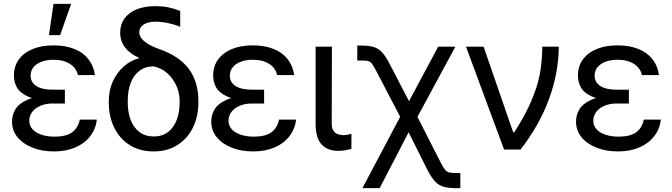

<svg xmlns="http://www.w3.org/2000/svg" viewBox="-20 -771 3464 990"><path d="M314.5 -276.4V-237.3H251Q215.8 -237.3 188.5 -225.6Q161.1 -213.9 146 -193.8Q130.9 -173.8 130.9 -148.4Q130.9 -124 147 -105.5Q163.1 -86.9 192.9 -76.7Q222.7 -66.4 261.7 -66.4Q319.3 -66.4 350.6 -87.9Q381.8 -109.4 391.6 -154.3H479.5Q473.6 -105.5 444.8 -68.4Q416 -31.2 368.2 -10.7Q320.3 9.8 257.8 9.8Q196.3 9.8 147 -9.8Q97.7 -29.3 69.8 -64Q42 -98.6 42 -143.6Q42 -177.7 59.1 -207Q76.2 -236.3 120.6 -256.3Q165 -276.4 242.2 -276.4ZM51.8 -380.9Q51.8 -429.7 77.6 -464.8Q103.5 -500 149.4 -518.6Q195.3 -537.1 255.9 -537.1Q316.4 -537.1 362.3 -519Q408.2 -501 435.5 -466.3Q462.9 -431.6 469.7 -383.8H381.8Q374 -419.9 340.8 -441.4Q307.6 -462.9 255.9 -462.9Q220.7 -462.9 193.8 -452.6Q167 -442.4 152.3 -423.8Q137.7 -405.3 137.7 -380.9Q137.7 -347.7 166.5 -328.1Q195.3 -308.6 251 -308.6H314.5V-253.9H242.2Q167 -253.9 125 -272.9Q83 -292 67.4 -319.8Q51.8 -347.7 51.8 -380.9ZM255.9 -751H346.7L290 -589.8H232.4Z M781.2 -739.3Q817.4 -739.3 846.7 -733.4Q876 -727.5 909.2 -714.8V-632.8Q883.8 -643.6 849.6 -651.4Q815.4 -659.2 783.2 -659.2Q743.2 -659.2 720.7 -644.5Q698.2 -629.9 698.2 -604.5Q698.2 -590.8 707 -576.7Q715.8 -562.5 738.8 -547.4Q761.7 -532.2 801.8 -517.6Q905.3 -481.4 954.1 -415Q1002.9 -348.6 1002.9 -251V-242.2Q1002.9 -170.9 975.1 -113.8Q947.3 -56.6 895 -23.4Q842.8 9.8 772.5 9.8Q701.2 9.8 648.9 -22.9Q596.7 -55.7 568.8 -113.3Q541 -170.9 541 -242.2V-251Q541 -305.7 562 -351.6Q583 -397.5 618.7 -428.7Q654.3 -460 696.3 -470.7V-473.6Q651.4 -492.2 625.5 -525.4Q599.6 -558.6 599.6 -603.5Q599.6 -644.5 621.6 -675.3Q643.6 -706.1 684.6 -722.7Q725.6 -739.3 781.2 -739.3ZM772.5 -67.4Q817.4 -67.4 847.2 -90.8Q877 -114.3 891.6 -153.8Q906.2 -193.4 906.2 -242.2V-252Q906.2 -291 889.6 -328.6Q873 -366.2 842.3 -393.6Q811.5 -420.9 772.5 -428.7Q728.5 -428.7 698.2 -405.3Q668 -381.8 653.3 -341.8Q638.7 -301.8 638.7 -252V-242.2Q638.7 -193.4 653.3 -153.8Q668 -114.3 698.2 -90.8Q728.5 -67.4 772.5 -67.4Z M1341.8 -276.4V-237.3H1278.3Q1243.2 -237.3 1215.8 -225.6Q1188.5 -213.9 1173.3 -193.8Q1158.2 -173.8 1158.2 -148.4Q1158.2 -124 1174.3 -105.5Q1190.4 -86.9 1220.2 -76.7Q1250 -66.4 1289.1 -66.4Q1346.7 -66.4 1377.9 -87.9Q1409.2 -109.4 1418.9 -154.3H1506.8Q1501 -105.5 1472.2 -68.4Q1443.4 -31.2 1395.5 -10.7Q1347.7 9.8 1285.2 9.8Q1223.6 9.8 1174.3 -9.8Q1125 -29.3 1097.2 -64Q1069.3 -98.6 1069.3 -143.6Q1069.3 -177.7 1086.4 -207Q1103.5 -236.3 1147.9 -256.3Q1192.4 -276.4 1269.5 -276.4ZM1079.1 -380.9Q1079.1 -429.7 1105 -464.8Q1130.9 -500 1176.8 -518.6Q1222.7 -537.1 1283.2 -537.1Q1343.8 -537.1 1389.6 -519Q1435.5 -501 1462.9 -466.3Q1490.2 -431.6 1497.1 -383.8H1409.2Q1401.4 -419.9 1368.2 -441.4Q1335 -462.9 1283.2 -462.9Q1248 -462.9 1221.2 -452.6Q1194.3 -442.4 1179.7 -423.8Q1165 -405.3 1165 -380.9Q1165 -347.7 1193.8 -328.1Q1222.7 -308.6 1278.3 -308.6H1341.8V-253.9H1269.5Q1194.3 -253.9 1152.3 -272.9Q1110.4 -292 1094.7 -319.8Q1079.1 -347.7 1079.1 -380.9Z M1691.4 -530.3 1690.4 -132.8Q1690.4 -110.4 1699.2 -97.2Q1708 -84 1721.7 -79.1Q1735.4 -74.2 1752 -74.2Q1763.7 -74.2 1785.2 -79.1Q1791 -81.1 1792 -81.1V-2.9Q1776.4 1 1760.3 3.9Q1744.1 6.8 1721.7 6.8Q1668.9 6.8 1638.2 -26.4Q1607.4 -59.6 1607.4 -131.8V-530.3Z M2069.3 -217.8H2107.4L2253.9 70.3Q2266.6 94.7 2275.4 105Q2284.2 115.2 2295.9 118.2Q2307.6 121.1 2333 121.1H2353.5V199.2H2333Q2292 199.2 2267.1 191.9Q2242.2 184.6 2223.6 165Q2205.1 145.5 2184.6 106.4L2086.9 -88.9L1937.5 199.2H1848.6ZM1842.8 -459H1822.3V-536.1H1842.8Q1883.8 -536.1 1908.2 -528.3Q1932.6 -520.5 1951.2 -500Q1969.7 -479.5 1991.2 -437.5L2088.9 -249L2239.3 -530.3H2328.1L2119.1 -143.6H2056.6L1921.9 -401.4Q1906.2 -431.6 1897.9 -442.4Q1889.6 -453.1 1879.4 -456.1Q1869.1 -459 1842.8 -459Z M2382.8 -530.3H2473.6L2626 -88.9H2631.8Q2689.5 -179.7 2720.2 -252Q2751 -324.2 2763.2 -388.2Q2775.4 -452.1 2776.4 -530.3H2861.3Q2860.4 -395.5 2811 -260.7Q2761.7 -126 2664.1 0H2579.1Z M3222.7 -276.4V-237.3H3159.2Q3124 -237.3 3096.7 -225.6Q3069.3 -213.9 3054.2 -193.8Q3039.1 -173.8 3039.1 -148.4Q3039.1 -124 3055.2 -105.5Q3071.3 -86.9 3101.1 -76.7Q3130.9 -66.4 3169.9 -66.4Q3227.5 -66.4 3258.8 -87.9Q3290 -109.4 3299.8 -154.3H3387.7Q3381.8 -105.5 3353 -68.4Q3324.2 -31.2 3276.4 -10.7Q3228.5 9.8 3166 9.8Q3104.5 9.8 3055.2 -9.8Q3005.9 -29.3 2978 -64Q2950.2 -98.6 2950.2 -143.6Q2950.2 -177.7 2967.3 -207Q2984.4 -236.3 3028.8 -256.3Q3073.2 -276.4 3150.4 -276.4ZM2960 -380.9Q2960 -429.7 2985.8 -464.8Q3011.7 -500 3057.6 -518.6Q3103.5 -537.1 3164.1 -537.1Q3224.6 -537.1 3270.5 -519Q3316.4 -501 3343.8 -466.3Q3371.1 -431.6 3377.9 -383.8H3290Q3282.2 -419.9 3249 -441.4Q3215.8 -462.9 3164.1 -462.9Q3128.9 -462.9 3102.1 -452.6Q3075.2 -442.4 3060.5 -423.8Q3045.9 -405.3 3045.9 -380.9Q3045.9 -347.7 3074.7 -328.1Q3103.5 -308.6 3159.2 -308.6H3222.7V-253.9H3150.4Q3075.2 -253.9 3033.2 -272.9Q2991.2 -292 2975.6 -319.8Q2960 -347.7 2960 -380.9Z"/></svg>

Font: WEMIX Pretendard Variable
Style: Regular
Weight: 400
Designer: Base glyphs from Inter by Rasmus Andersson; Hangeul glyphs from Noto Sans CJK(Source Han Sans) by Jang Soo-young and Kan
Foundry: Kil Hyung-jin
Version: Version 1.000;Glyphs 3.2 (3208)